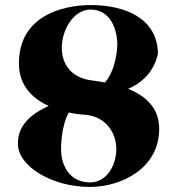

<svg xmlns="http://www.w3.org/2000/svg" viewBox="-20 -712 702 761"><path d="M336 29H337C467 28 611 -48 611 -201C611 -266 579 -323 488 -360C596 -406 606 -501 606 -503C602 -637 480 -692 339 -692H333C231 -690 55 -652 55 -460C55 -388 92 -329 173 -292C60 -242 51 -178 51 -142C51 -53 186 29 336 29ZM339 -674C419 -674 445 -594 445 -533C445 -528 442 -438 396 -385C380 -388 364 -391 346 -393C259 -403 225 -461 225 -522C225 -595 271 -670 334 -674ZM336 11C254 10 222 -58 222 -121C222 -126 222 -214 253 -266C275 -261 300 -258 327 -256C402 -246 441 -183 441 -122C441 -55 402 11 337 11Z"/></svg>

Font: Purple Purse
Style: Regular
Weight: 400
Designer: Astigmatic (AOETI)
Foundry: Astigmatic (AOETI)
Version: Version 1.000